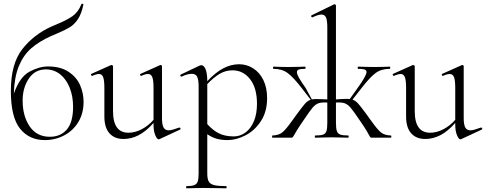

<svg xmlns="http://www.w3.org/2000/svg" viewBox="-20 -748 2640 1043"><path d="M434 -195Q434 -132 405.5 -85Q377 -38 328.5 -12.5Q280 13 223 13Q139 13 89 -49Q39 -111 39 -254Q39 -402 101.5 -481.5Q164 -561 260 -604L288 -616Q342 -638 373.5 -660Q405 -682 422 -725Q424 -729 429 -727.5Q434 -726 433 -723Q423 -674 404 -645Q385 -616 360 -600.5Q335 -585 290 -566Q279 -562 257 -552Q191 -522 149 -485Q107 -448 82.5 -389Q58 -330 55 -239Q87 -330 140 -358.5Q193 -387 241 -387Q309 -387 352.5 -358Q396 -329 415 -285.5Q434 -242 434 -195ZM377 -168Q377 -225 358.5 -271.5Q340 -318 306.5 -344.5Q273 -371 229 -371Q170 -371 136.5 -321Q103 -271 103 -202Q103 -117 141.5 -61Q180 -5 251 -5Q309 -5 343 -44.5Q377 -84 377 -168Z M955 -55Q959 -55 960.5 -50.5Q962 -46 958 -44L846 8L842 9Q833 9 823.5 -13.5Q814 -36 814 -71V-80Q773 -34 733 -13.5Q693 7 651 7Q602 7 574.5 -24Q547 -55 547 -115V-270Q547 -311 540.5 -328.5Q534 -346 518 -346Q503 -346 482 -336H480Q476 -336 474.5 -341Q473 -346 477 -347L582 -394L586 -395Q588 -395 591 -393Q594 -391 594 -388V-145Q594 -85 615 -56Q636 -27 678 -27Q713 -27 749 -45.5Q785 -64 814 -97V-270Q814 -311 807.5 -328.5Q801 -346 784 -346Q769 -346 748 -336H746Q742 -336 741 -341Q740 -346 744 -347L849 -394L852 -395Q855 -395 857.5 -393Q860 -391 860 -388V-105Q860 -71 868.5 -55.5Q877 -40 897 -40Q907 -40 921.5 -44.5Q936 -49 953 -55Z M1431 -215Q1431 -141 1397 -89.5Q1363 -38 1313 -12.5Q1263 13 1217 13Q1184 13 1158 6Q1132 -1 1106 -19V194Q1106 224 1114 238Q1122 252 1143 257.5Q1164 263 1209 263Q1211 263 1211 269Q1211 275 1209 275Q1175 275 1156 274L1084 273L1030 274Q1017 275 994 275Q991 275 991 269Q991 263 994 263Q1022 263 1035.5 257.5Q1049 252 1054 238Q1059 224 1059 194V-278Q1059 -315 1051 -331Q1043 -347 1022 -347Q998 -347 967 -332H965Q961 -332 959.5 -336.5Q958 -341 962 -343L1065 -392L1073 -394Q1088 -394 1097 -371.5Q1106 -349 1106 -307Q1151 -355 1193 -377Q1235 -399 1279 -399Q1320 -399 1355 -377Q1390 -355 1410.5 -313.5Q1431 -272 1431 -215ZM1376 -184Q1376 -270 1338.5 -318Q1301 -366 1243 -366Q1205 -366 1172.5 -346.5Q1140 -327 1106 -291V-74Q1135 -41 1168.5 -24Q1202 -7 1250 -7Q1285 -7 1314 -28.5Q1343 -50 1359.5 -90Q1376 -130 1376 -184Z M2103 0H1998Q1992 0 1987.5 -9Q1983 -18 1971.5 -37.5Q1960 -57 1933 -96Q1900 -145 1884.5 -163Q1869 -181 1852.5 -187Q1836 -193 1805 -191V-81Q1805 -50 1810 -36Q1815 -22 1828.5 -17Q1842 -12 1872 -12Q1874 -12 1874 -6Q1874 0 1872 0Q1846 0 1831 -1L1780 -2L1731 -1Q1717 0 1693 0Q1690 0 1690 -6Q1690 -12 1693 -12Q1722 -12 1735.5 -17Q1749 -22 1753.5 -36.5Q1758 -51 1758 -81V-191Q1727 -193 1710 -187Q1693 -181 1677.5 -162.5Q1662 -144 1630 -96Q1607 -63 1594 -42Q1581 -21 1575.5 -10.5Q1570 0 1564 0H1460Q1458 0 1458 -6Q1458 -12 1460 -12Q1495 -13 1514.5 -29.5Q1534 -46 1563 -87Q1568 -93 1573 -100.5Q1578 -108 1584 -116Q1623 -169 1637 -185Q1651 -201 1668 -206L1621 -267Q1574 -328 1543 -351Q1512 -374 1466 -374Q1463 -374 1463 -380Q1463 -386 1466 -386Q1484 -386 1494 -385L1543 -384Q1567 -384 1581 -384.5Q1595 -385 1604 -385Q1615 -386 1638 -386Q1640 -386 1640 -380Q1640 -374 1638 -374Q1614 -374 1603.5 -370.5Q1593 -367 1593 -356Q1593 -345 1604 -325.5Q1615 -306 1641 -269L1674 -208Q1682 -210 1702 -210L1758 -208V-600Q1758 -637 1751 -653Q1744 -669 1726 -669Q1709 -669 1678 -654H1676Q1672 -654 1670.5 -659Q1669 -664 1673 -665L1796 -725H1798Q1800 -725 1802.5 -722.5Q1805 -720 1805 -718V-208Q1817 -208 1835 -210L1863 -211Q1875 -211 1880 -210L1922 -269Q1971 -337 1971 -356Q1971 -367 1960.5 -370.5Q1950 -374 1926 -374Q1923 -374 1923 -380Q1923 -386 1926 -386Q1949 -386 1959 -385Q1968 -385 1982 -384.5Q1996 -384 2020 -384L2070 -385Q2080 -386 2097 -386Q2100 -386 2100 -380Q2100 -374 2097 -374Q2051 -374 2020 -351Q1989 -328 1942 -267L1895 -207Q1911 -201 1924 -187Q1937 -173 1965 -135L1979 -116Q1985 -108 1990 -100.5Q1995 -93 2000 -87Q2029 -46 2048.5 -29.5Q2068 -13 2103 -12Q2106 -12 2106 -6Q2106 0 2103 0Z M2594 -55Q2598 -55 2599.5 -50.5Q2601 -46 2597 -44L2485 8L2481 9Q2472 9 2462.5 -13.5Q2453 -36 2453 -71V-80Q2412 -34 2372 -13.5Q2332 7 2290 7Q2241 7 2213.5 -24Q2186 -55 2186 -115V-270Q2186 -311 2179.5 -328.5Q2173 -346 2157 -346Q2142 -346 2121 -336H2119Q2115 -336 2113.5 -341Q2112 -346 2116 -347L2221 -394L2225 -395Q2227 -395 2230 -393Q2233 -391 2233 -388V-145Q2233 -85 2254 -56Q2275 -27 2317 -27Q2352 -27 2388 -45.5Q2424 -64 2453 -97V-270Q2453 -311 2446.5 -328.5Q2440 -346 2423 -346Q2408 -346 2387 -336H2385Q2381 -336 2380 -341Q2379 -346 2383 -347L2488 -394L2491 -395Q2494 -395 2496.5 -393Q2499 -391 2499 -388V-105Q2499 -71 2507.5 -55.5Q2516 -40 2536 -40Q2546 -40 2560.5 -44.5Q2575 -49 2592 -55Z"/></svg>

Font: Cormorant Infant Light
Style: Regular
Weight: 300
Designer: Christian Thalmann (Catharsis Fonts)
Version: Version 3.000